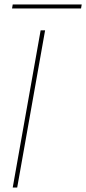

<svg xmlns="http://www.w3.org/2000/svg" viewBox="-20 -840 386 860"><path d="M37 0H57L182 -704H162ZM34 -802H343L346 -820H37Z"/></svg>

Font: Poppins Devanagari Thin
Style: Italic
Weight: 100
Italic angle: -10°
Designer: Ninad Kale (Devanagari), Jonny Pinhorn (Latin)
Foundry: Indian Type Foundry
Version: 4.005